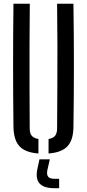

<svg xmlns="http://www.w3.org/2000/svg" viewBox="-20 -820 468 1034"><path d="M52.5 -137Q50.5 -304 50.5 -468.8Q50.5 -633.5 52.5 -800H140.5Q139.5 -689 139 -577Q138.5 -465 139 -352.8Q139.5 -240.5 140 -129Q140 -103 150.5 -89.5Q161 -76 187 -71.5V6.5Q116 1.5 84.8 -32.5Q53.5 -66.5 52.5 -137ZM241.5 6.5V-71.5Q267 -76 277.2 -89.5Q287.5 -103 287.5 -129Q288 -240.5 288.8 -352.8Q289.5 -465 289.2 -577Q289 -689 287.5 -800H375.5Q378 -633.5 378 -468.8Q378 -304 375.5 -137Q375 -66.5 343.5 -32.5Q312 1.5 241.5 6.5ZM298.5 193.5H272.5Q217 193.5 194 169Q171 144.5 180.5 94L192.5 38H248.5L235.5 94Q230 120 239.2 131.5Q248.5 143 273.5 143H298.5Z"/></svg>

Font: Big Shoulders Stencil Text Thin Medium
Style: Regular
Weight: 500
Version: Version 2.001